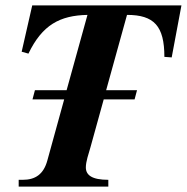

<svg xmlns="http://www.w3.org/2000/svg" viewBox="-20 -689 690 709"><path d="M100 -322H217L155 -97C141 -45 110 -25 64 -25H49V0H380V-25C320 -25 297 -42 297 -71C297 -92 307 -121 314 -145L363 -322H477L486 -356H372L449 -634C549 -634 587 -593 587 -479L614 -477L650 -669H99L60 -498L85 -491C136 -597 201 -632 303 -634L226 -356H109Z"/></svg>

Font: STIXGeneral
Style: Bold Italic
Weight: 700
Italic angle: -16.33°
Designer: MicroPress Inc., with final additions and corrections provided by Coen Hoffman, Elsevier (retired)
Version: Version 1.1.0